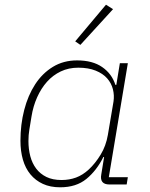

<svg xmlns="http://www.w3.org/2000/svg" viewBox="-20 -785 640 817"><path d="M236 12Q194 12 162.5 -2.5Q131 -17 109.5 -43Q88 -69 77.5 -105.5Q67 -142 67 -186Q67 -255 83 -317Q99 -379 129.5 -426Q160 -473 205 -500.5Q250 -528 308 -528Q374 -528 415 -499.5Q456 -471 471 -424H475L490 -516H524L443 -31H524L519 0H446Q403 0 411 -43L423 -117H420Q391 -59 347.5 -23.5Q304 12 236 12ZM242 -19Q275 -19 303.5 -29.5Q332 -40 358 -64Q385 -89 408 -126.5Q431 -164 439 -211L463 -353Q467 -379 460.5 -405Q454 -431 436 -451.5Q418 -472 387 -484.5Q356 -497 313 -497Q272 -497 238.5 -481Q205 -465 180 -437Q155 -409 138 -371Q121 -333 114 -289L105 -234Q101 -211 101 -185Q101 -150 109 -120Q117 -90 134 -67.5Q151 -45 177.5 -32Q204 -19 242 -19ZM322 -594 300 -609 431 -765 461 -746Z"/></svg>

Font: IBM Plex Mono ExtraLight
Style: Italic
Weight: 200
Italic angle: -9°
Monospace: yes
Designer: Mike Abbink, Paul van der Laan, Pieter van Rosmalen
Foundry: Bold Monday
Version: Version 2.3